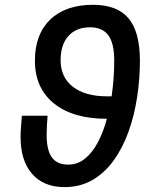

<svg xmlns="http://www.w3.org/2000/svg" viewBox="-20 -762 626 792"><path d="M245.6 9.8Q160.2 9.8 112.5 -44.7Q64.9 -99.1 64.9 -196.3Q64.9 -217.8 66.7 -240Q68.4 -262.2 70.3 -284.7H176.3Q174.8 -265.1 173.6 -245.4Q172.4 -225.6 172.4 -206.1Q172.4 -142.1 194.1 -112.5Q215.8 -83 261.7 -83Q300.8 -83 331.3 -108.2Q361.8 -133.3 384.3 -176Q406.7 -218.8 420.9 -272Q280.8 -272 202.4 -335.4Q124 -398.9 124 -511.7Q124 -620.6 187.3 -681.4Q250.5 -742.2 363.8 -742.2Q463.4 -742.2 510.3 -686.3Q557.1 -630.4 557.1 -511.7Q557.1 -437.5 545.9 -362.8Q534.7 -288.1 511 -221.2Q487.3 -154.3 450.4 -102.3Q413.6 -50.3 362.8 -20.3Q312 9.8 245.6 9.8ZM440.4 -364.7Q445.8 -401.4 448.5 -438.7Q451.2 -476.1 451.2 -511.7Q451.2 -583.5 426.8 -616.5Q402.3 -649.4 351.6 -649.4Q294.4 -649.4 262.2 -613.5Q230 -577.6 230 -513.7Q230 -443.4 280.5 -404.1Q331.1 -364.7 421.4 -364.7Z"/></svg>

Font: Cascadia Mono
Style: Italic
Weight: 400
Italic angle: -10°
Monospace: yes
Designer: Aaron Bell
Foundry: Saja Typeworks
Version: Version 2404.023; ttfautohint (v1.8.4)